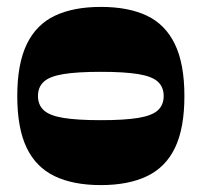

<svg xmlns="http://www.w3.org/2000/svg" viewBox="-20 -528 584 556"><path d="M272 8Q192 8 138 -18Q84 -44 57 -100.5Q30 -157 30 -250Q30 -343 57.5 -400Q85 -457 139 -482.5Q193 -508 272 -508Q352 -508 405.5 -482.5Q459 -457 486.5 -400Q514 -343 514 -250Q514 -157 487 -100.5Q460 -44 406 -18Q352 8 272 8ZM272 -180Q340 -180 380 -186.5Q420 -193 437 -208.5Q454 -224 454 -250Q454 -276 437 -291.5Q420 -307 380 -313.5Q340 -320 272 -320Q204 -320 164 -313.5Q124 -307 107 -291.5Q90 -276 90 -250Q90 -224 107 -208.5Q124 -193 164 -186.5Q204 -180 272 -180Z"/></svg>

Font: Ojuju ExtraLight ExtraBold
Style: Regular
Weight: 800
Version: Version 1.000